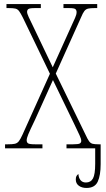

<svg xmlns="http://www.w3.org/2000/svg" viewBox="-20 -734 524 950"><path d="M5 0V-20H19Q41 -20 53 -22.5Q65 -25 73 -35Q81 -45 91 -67L227 -369L93 -647Q82 -669 74.5 -679Q67 -689 56 -691.5Q45 -694 24 -694H12V-714H182V-694H153Q126 -694 120 -689Q114 -684 114 -675Q114 -667 122 -649.5Q130 -632 142 -608L241 -401L334 -607Q344 -629 351.5 -645.5Q359 -662 359 -674Q359 -683 353.5 -688.5Q348 -694 322 -694H294V-714H461V-694H448Q428 -694 416.5 -691.5Q405 -689 397.5 -679.5Q390 -670 381 -648L256 -370L403 -68Q413 -46 420.5 -35.5Q428 -25 438.5 -22.5Q449 -20 468 -20H478V78Q478 134 463.5 165Q449 196 408 196Q385 196 370 185Q355 174 355 154Q355 143 358.5 137Q362 131 368 127Q369 146 378.5 157.5Q388 169 405 169Q429 169 440 149Q451 129 451 76V0H309V-20H342Q369 -20 375.5 -24.5Q382 -29 382 -37Q382 -47 373.5 -65Q365 -83 347 -121L242 -338L154 -143Q128 -89 120 -69.5Q112 -50 112 -40Q112 -30 118.5 -25Q125 -20 154 -20H190V0Z"/></svg>

Font: Noto Serif Condensed Thin
Style: Regular
Weight: 100
Width: 3
Designer: Monotype Design Team
Foundry: Monotype Imaging Inc.
Version: Version 2.013; ttfautohint (v1.8.4.7-5d5b)